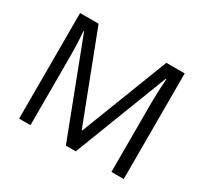

<svg xmlns="http://www.w3.org/2000/svg" viewBox="-145 -919 1194 1124"><g transform="rotate(30 451.5 -357.0)"><path d="M414.1 0 171.9 -632.8H168Q174.8 -557.6 174.8 -454.1V0H98.1V-713.9H223.1L449.2 -125H453.1L681.2 -713.9H805.2V0H722.2V-460Q722.2 -539.1 729 -631.8H725.1L481 0Z"/></g></svg>

Font: f0_51640 
Style: Regular
Weight: 400
Foundry: Ascender Corporation
Version: Version 1.10